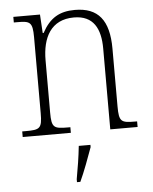

<svg xmlns="http://www.w3.org/2000/svg" viewBox="-54 -588 679 854"><g transform="rotate(-5 285.5 -161.0)"><path d="M32 0H247V-25H236C173 -25 163 -30 163 -98V-331C163 -432 202 -510 305 -510C392 -510 423 -450 423 -361V0H545V-25H536C474 -25 464 -30 464 -99V-357C464 -484 416 -543 312 -543C244 -543 200 -518 165 -453H161L156 -536H37V-511H53C109 -511 121 -506 121 -438V-99C121 -30 111 -25 48 -25H32ZM255 208V221H270C289 181 314 113 329 71V61H277C272 109 264 159 255 208Z"/></g></svg>

Font: Noto Serif Ethiopic SemiCondensed ExtraLight
Style: Regular
Weight: 200
Width: 4
Designer: Monotype Design Team
Foundry: Monotype Imaging Inc.
Version: Version 2.102